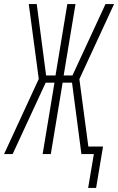

<svg xmlns="http://www.w3.org/2000/svg" viewBox="-35 -755 579 941"><path d="M397 166 425 0H364L318 -350H272L214 0H174L232 -350H189L27 0H-15L155 -368L106 -735H145L191 -385H237L295 -735H335L277 -385H320L482 -735H524L354 -367L398 -37H470L436 166Z"/></svg>

Font: Iosevka Extralight Oblique
Style: Regular
Weight: 200
Italic angle: -9°
Monospace: yes
Designer: Belleve Invis
Foundry: Belleve Invis
Version: Version 32.5.0; ttfautohint (v1.8.4)